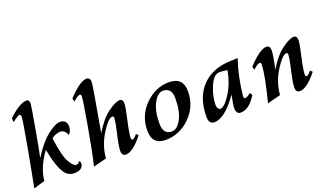

<svg xmlns="http://www.w3.org/2000/svg" viewBox="-74 -1268 3026 1777"><g transform="rotate(-20 1439.5 -379.5)"><path d="M22.9 14.6Q47.9 -107.9 93.3 -356.9Q138.7 -606 140.1 -645Q140.1 -670.9 126 -670.9Q109.9 -670.9 53.7 -626.5L49.8 -665Q164.1 -774.4 233.9 -774.4Q259.8 -774.4 259.8 -732.9Q258.8 -711.9 222.4 -504.6Q186 -297.4 170.4 -229.5Q248 -354.5 327.6 -418.5Q407.2 -482.4 458 -482.4Q522.5 -479.5 522.5 -412.1Q520 -367.7 493.7 -339.8Q470.2 -396.5 426.8 -396.5Q376.5 -393.1 339.8 -361.8Q363.8 -182.1 399.9 -119.6Q436 -57.1 462.9 -57.1Q488.3 -57.1 495.1 -79.6Q511.2 -79.6 511.2 -48.3Q501 9.8 420.9 9.8Q351.1 9.8 316.9 -57.1Q278.3 -114.3 245.6 -283.7Q145.5 -146.5 133.8 -17.6Z M610.8 14.6Q640.1 -100.1 683.3 -346.4Q726.6 -592.8 728 -635.3Q728 -655.8 715.3 -655.8Q692.4 -655.8 647 -612.8L638.7 -646.5Q759.3 -774.4 823.2 -774.4Q859.4 -774.4 859.4 -726.6Q857.9 -691.4 779.8 -252.9Q850.1 -371.1 926.5 -426.8Q1002.9 -482.4 1043.5 -482.4Q1076.2 -482.4 1076.2 -437.5Q1074.7 -397.5 1048.6 -283.9Q1022.5 -170.4 1020.5 -119.1Q1020.5 -99.1 1032.2 -99.1Q1048.8 -99.1 1079.1 -136.2L1099.6 -118.2Q997.6 11.2 927.7 11.2Q909.7 11.2 899.2 -1.5Q888.7 -14.2 888.7 -38.1Q890.1 -91.3 915.3 -196Q940.4 -300.8 941.9 -345.7Q941.9 -362.8 928.7 -362.8Q889.2 -362.8 819.8 -252.7Q750.5 -142.6 741.2 -18.6Z M1402.3 -44.4Q1454.1 -44.4 1494.6 -120.1Q1535.2 -195.8 1535.2 -325.2Q1535.2 -427.2 1450.2 -427.2Q1397.9 -427.2 1357.2 -351.8Q1316.4 -276.4 1316.4 -149.4Q1316.4 -44.4 1402.3 -44.4ZM1319.8 9.8Q1188.5 9.8 1188.5 -128.4Q1188.5 -275.9 1291.5 -379.2Q1394.5 -482.4 1527.8 -482.4Q1667.5 -482.4 1667.5 -343.3Q1667.5 -197.3 1564 -93.8Q1460.4 9.8 1319.8 9.8Z M1894.5 -87.9Q1933.6 -87.9 1994.1 -181.6Q2054.7 -275.4 2077.6 -401.9Q2039.6 -409.7 2000 -409.7Q1944.3 -409.7 1903.8 -316.2Q1863.3 -222.7 1863.3 -133.3Q1863.3 -114.3 1873.5 -101.1Q1883.8 -87.9 1894.5 -87.9ZM2058.6 9.8Q2038.1 9.8 2026.6 -6.1Q2015.1 -22 2015.1 -49.8Q2015.1 -77.1 2035.2 -176.3Q1904.8 9.8 1800.3 9.8Q1746.6 9.8 1746.6 -61.5Q1746.6 -254.4 1853.8 -363.5Q1960.9 -472.7 2155.8 -472.7Q2188.5 -472.7 2204.1 -474.6Q2149.4 -315.4 2129.9 -124.5Q2129.9 -102.5 2143.1 -102.5Q2165.5 -102.5 2197.8 -132.3L2215.8 -108.9Q2145 9.8 2058.6 9.8Z M2325.2 14.6Q2390.1 -239.3 2393.6 -342.3Q2393.6 -362.8 2380.9 -362.8Q2357.9 -362.8 2312.5 -319.8L2304.2 -353.5Q2424.8 -482.4 2488.8 -482.4Q2524.9 -482.4 2524.9 -433.6Q2522 -368.2 2494.1 -252.9Q2564.5 -371.1 2640.9 -426.8Q2717.3 -482.4 2757.8 -482.4Q2790.5 -482.4 2790.5 -437.5Q2789.1 -397.5 2762.9 -283.9Q2736.8 -170.4 2734.9 -119.1Q2734.9 -99.1 2746.6 -99.1Q2763.2 -99.1 2793.5 -136.2L2814 -118.2Q2711.9 9.8 2642.1 9.8Q2603 9.8 2603 -38.1Q2604.5 -91.3 2629.6 -196Q2654.8 -300.8 2656.2 -345.7Q2656.2 -362.8 2643.1 -362.8Q2603.5 -362.8 2534.2 -252.7Q2464.8 -142.6 2455.6 -18.6Z"/></g></svg>

Font: Kelvinch
Style: Bold Italic
Weight: 700
Italic angle: -10°
Designer: Paul James Miller
Foundry: High-Logic / Made with FontCreator
Version: Version 3.30 September 23, 2016